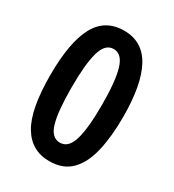

<svg xmlns="http://www.w3.org/2000/svg" viewBox="-178 -825 847 936"><g transform="rotate(30 245.5 -357.0)"><path d="M450 -357Q450 -245 430.5 -162.5Q411 -80 366 -35Q321 10 245 10Q144 10 92 -77Q40 -164 40 -357Q40 -540 89 -632Q138 -724 245 -724Q349 -724 399.5 -631Q450 -538 450 -357ZM160 -357Q160 -223 178.5 -158.5Q197 -94 245 -94Q292 -94 311.5 -158.5Q331 -223 331 -357Q331 -489 311.5 -555Q292 -621 245 -621Q198 -621 179 -555Q160 -489 160 -357Z"/></g></svg>

Font: Noto Sans Thai Looped Condensed SemiBold
Style: Regular
Weight: 600
Width: 3
Designer: Sasikarn Vongin, Ben Mitchell
Foundry: The Fontpad Ltd
Version: Version 1.001; ttfautohint (v1.8.4.7-5d5b)